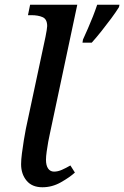

<svg xmlns="http://www.w3.org/2000/svg" viewBox="-20 -780 524 810"><path d="M330 -613Q340 -635 351 -660Q362 -685 372 -710.5Q382 -736 390 -760H484L482 -750Q469 -729 449 -702Q429 -675 407.5 -648Q386 -621 367 -600H328ZM159 10Q115 10 92 -18Q69 -46 69 -87Q69 -106 72.5 -133Q76 -160 80.5 -188Q85 -216 89 -236L172 -625Q175 -639 177 -652.5Q179 -666 179 -670Q179 -699 160 -707.5Q141 -716 112 -716H98L107 -760H306L190 -214Q187 -202 183.5 -182Q180 -162 177 -141Q174 -120 174 -106Q174 -82 183 -69Q192 -56 208 -56Q224 -56 241 -63.5Q258 -71 277 -82L296 -52Q274 -32 237 -11Q200 10 159 10Z"/></svg>

Font: ET Text
Style: Italic
Weight: 470
Italic angle: -12°
Designer: Monotype Design Team
Foundry: Monotype Imaging Inc.
Version: Version 2.009